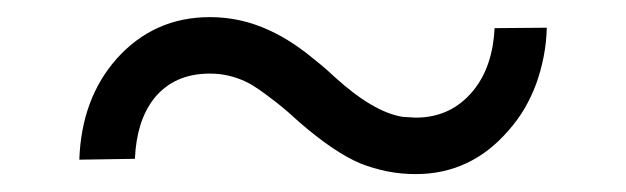

<svg xmlns="http://www.w3.org/2000/svg" viewBox="-20 -404 720 221"><path d="M609.4 -372.1Q608.9 -354.5 605.7 -338.4Q602.5 -322.3 597.2 -307.6Q591.8 -293 584 -279.5Q576.2 -266.1 565.4 -253.9Q543.5 -228.5 516.8 -216.1Q490.2 -203.6 458.5 -203.6Q441.4 -203.6 425.5 -206.8Q409.7 -210 395 -215.8Q364.7 -228.5 324.2 -263.7Q310.5 -276.4 299.3 -285.2Q288.1 -293.9 279.1 -300.3Q270 -306.6 263.7 -309.6Q243.7 -319.3 221.7 -319.3Q180.2 -319.3 157.2 -290.5Q147 -277.3 141.6 -260Q136.2 -242.7 135.3 -221.2L71.3 -220.2Q73.7 -290.5 114.3 -336.4Q157.2 -384.3 221.7 -384.3Q257.3 -384.3 290 -369.1Q296.4 -366.2 303.5 -362.3Q310.5 -358.4 317.9 -353.5Q325.2 -348.6 332.8 -342.8Q340.3 -336.9 348.6 -330.1Q356.9 -323.2 365.2 -315.4Q409.7 -274.9 443.4 -269.5H443.8L458 -268.6H458.5Q499 -268.6 524.4 -299.3Q536.1 -313.5 542.2 -331.8Q548.3 -350.1 549.3 -371.6Z"/></svg>

Font: Shabnam Light FD
Style: Light-FD
Weight: 300
Foundry: DejaVu fonts team - Redesigned by Saber Rastikerdar - Based on Vazir font
Version: Version 5.0.0